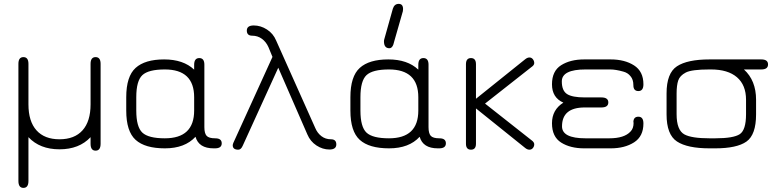

<svg xmlns="http://www.w3.org/2000/svg" viewBox="-20 -751 3941 972"><path d="M438.5 -222.7V-427.7Q438.5 -461.9 463.9 -461.9Q489.3 -461.9 489.3 -427.7V-23.4Q489.3 11.7 463.9 11.7Q438.5 11.7 438.5 -23.4V-56.6Q380.9 4.9 281.2 4.9Q181.6 4.9 124 -56.6V165Q124 200.2 98.6 200.2Q73.2 200.2 73.2 165V-427.7Q73.2 -461.9 98.6 -461.9Q124 -461.9 124 -427.7V-222.7Q124 -136.7 164.6 -91.3Q205.1 -45.9 281.2 -45.9Q357.4 -45.9 397.9 -91.3Q438.5 -136.7 438.5 -222.7Z M1061.5 0Q986.3 0 969.7 -58.6Q916 0 814.9 0Q713.9 0 666.5 -43Q619.1 -85.9 619.1 -191.4V-258.8Q619.1 -364.3 666.5 -407.2Q713.9 -450.2 811 -450.2Q908.2 -450.2 962.9 -398.4V-422.9Q962.9 -457 988.8 -457Q1014.6 -457 1014.6 -423.8V-107.4Q1014.6 -76.2 1025.9 -63.5Q1037.1 -50.8 1069.8 -50.8Q1102.5 -50.8 1102.5 -25.4Q1102.5 0 1068.4 0ZM814.5 -399.4Q731.4 -399.4 700.7 -370.6Q669.9 -341.8 669.9 -258.8V-191.4Q669.9 -108.4 700.7 -79.6Q731.4 -50.8 814.5 -50.8Q962.9 -50.8 962.9 -191.4V-258.8Q962.9 -399.4 814.5 -399.4Z M1536.1 -70.3 1388.7 -408.2 1209 -13.7Q1200.2 6.8 1186.5 6.8Q1158.2 6.8 1158.2 -15.6Q1158.2 -19.5 1161.1 -27.3L1359.4 -462.9L1338.9 -512.7Q1327.1 -539.1 1305.7 -554.7Q1284.2 -570.3 1256.8 -570.3Q1229.5 -570.3 1229.5 -596.2Q1229.5 -622.1 1264.6 -622.1Q1299.8 -622.1 1331.5 -601.6Q1363.3 -581.1 1377.9 -545.9L1576.2 -102.5Q1586.9 -77.1 1607.4 -61.5Q1627.9 -45.9 1655.3 -45.9Q1682.6 -45.9 1682.6 -20Q1682.6 5.9 1647.9 5.9Q1613.3 5.9 1582 -14.6Q1550.8 -35.2 1536.1 -70.3Z M1951.2 -506.8Q1923.8 -506.8 1923.8 -542Q1923.8 -547.9 1925.8 -553.7L1968.8 -707Q1976.6 -731.4 1998.5 -731.4Q2020.5 -731.4 2020.5 -705.1Q2020.5 -698.2 2019.5 -694.3L1975.6 -541Q1968.8 -506.8 1951.2 -506.8ZM2196.3 0Q2121.1 0 2104.5 -58.6Q2050.8 0 1949.7 0Q1848.6 0 1801.3 -43Q1753.9 -85.9 1753.9 -191.4V-258.8Q1753.9 -364.3 1801.3 -407.2Q1848.6 -450.2 1945.8 -450.2Q2043 -450.2 2097.7 -398.4V-422.9Q2097.7 -457 2123.5 -457Q2149.4 -457 2149.4 -423.8V-107.4Q2149.4 -76.2 2160.6 -63.5Q2171.9 -50.8 2204.6 -50.8Q2237.3 -50.8 2237.3 -25.4Q2237.3 0 2203.1 0ZM1949.2 -399.4Q1866.2 -399.4 1835.4 -370.6Q1804.7 -341.8 1804.7 -258.8V-191.4Q1804.7 -108.4 1835.4 -79.6Q1866.2 -50.8 1949.2 -50.8Q2097.7 -50.8 2097.7 -191.4V-258.8Q2097.7 -399.4 1949.2 -399.4Z M2670.9 -41Q2684.6 -31.2 2684.6 -20.5Q2684.6 -9.8 2677.7 -1.5Q2670.9 6.8 2660.2 6.8Q2649.4 6.8 2638.7 -2L2389.6 -202.1V-23.4Q2389.6 6.8 2364.3 6.8Q2338.9 6.8 2338.9 -23.4V-425.8Q2338.9 -457 2364.3 -457Q2389.6 -457 2389.6 -425.8V-251L2637.7 -450.2Q2649.4 -460 2660.2 -460Q2670.9 -460 2677.7 -451.2Q2684.6 -442.4 2684.6 -431.6Q2684.6 -420.9 2669.9 -411.1L2435.5 -226.6Z M3024.4 -207H2940.4Q2825.2 -207 2825.2 -111.3Q2825.2 -50.8 2944.3 -50.8H3064.5Q3140.6 -50.8 3171.9 -85Q3187.5 -100.6 3187.5 -128.9Q3187.5 -129.9 3187.5 -130.9Q3187.5 -131.8 3186.5 -131.8Q3186.5 -160.2 3211.9 -160.2Q3237.3 -160.2 3237.3 -126Q3237.3 -60.5 3189.9 -30.3Q3142.6 0 3071.3 0H2937.5Q2867.2 0 2820.8 -29.3Q2774.4 -58.6 2774.4 -127Q2774.4 -195.3 2832 -231.4Q2774.4 -256.8 2774.4 -324.2Q2774.4 -391.6 2820.8 -420.9Q2867.2 -450.2 2937.5 -450.2H3071.3Q3142.6 -450.2 3189.9 -419.9Q3237.3 -389.6 3237.3 -324.2Q3237.3 -290 3211.9 -290Q3186.5 -290 3186.5 -319.3Q3186.5 -348.6 3171.9 -365.2Q3158.2 -382.8 3134.8 -388.7Q3096.7 -399.4 3069.3 -399.4Q3067.4 -399.4 3064.5 -399.4H2944.3Q2824.2 -399.4 2824.2 -338.9Q2824.2 -292 2850.6 -274.9Q2877 -257.8 2940.4 -257.8H3024.4Q3059.6 -257.8 3059.6 -232.4Q3059.6 -207 3024.4 -207Z M3834 -450.2Q3868.2 -450.2 3868.2 -424.8Q3868.2 -399.4 3834 -399.4H3746.1Q3807.6 -343.8 3807.6 -246.1V-171.9Q3807.6 -68.4 3758.8 -34.2Q3710 0 3600.6 0H3572.3Q3460 0 3407.2 -34.7Q3354.5 -69.3 3354.5 -171.9V-278.3Q3354.5 -380.9 3407.2 -415.5Q3460 -450.2 3572.3 -450.2ZM3572.3 -399.4Q3481.4 -399.4 3451.7 -383.8Q3421.9 -368.2 3413.6 -343.8Q3405.3 -319.3 3405.3 -277.3V-172.9Q3405.3 -91.8 3445.3 -70.3Q3481.4 -50.8 3572.3 -50.8H3600.6Q3693.4 -50.8 3725.1 -71.8Q3756.8 -92.8 3756.8 -172.9V-246.1Q3756.8 -320.3 3710.9 -359.9Q3665 -399.4 3579.1 -399.4Z"/></svg>

Font: Jura
Style: Book
Weight: 400
Version: Version 2.5